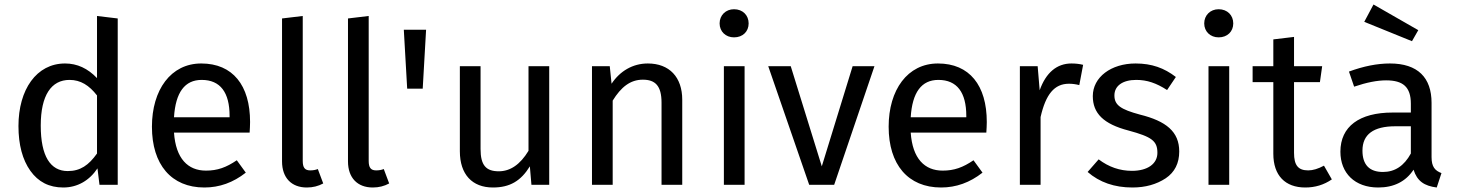

<svg xmlns="http://www.w3.org/2000/svg" viewBox="-20 -821 6474 853"><path d="M411 -750V-474C370 -517 323 -539 269 -539C142 -539 62 -423 62 -261C62 -178 80 -111 115 -62C150 -13 198 12 261 12C325 12 378 -20 413 -73L422 0H503V-739ZM281 -61C204 -61 161 -127 161 -263C161 -398 208 -466 289 -466C338 -466 376 -442 411 -397V-139C374 -87 337 -61 281 -61Z M1091 -279C1091 -442 1014 -539 874 -539C739 -539 655 -422 655 -258C655 -90 741 12 888 12C955 12 1016 -10 1072 -54L1032 -109C985 -77 946 -63 895 -63C815 -63 761 -116 753 -232H1089C1090 -248 1091 -264 1091 -279ZM1000 -300H753C760 -411 801 -466 876 -466C959 -466 1000 -410 1000 -306Z M1343 12C1370 12 1394 6 1416 -6L1392 -70C1382 -66 1371 -64 1358 -64C1334 -64 1325 -77 1325 -106V-750L1233 -739V-104C1233 -31 1275 12 1343 12Z M1636 12C1663 12 1687 6 1709 -6L1685 -70C1675 -66 1664 -64 1651 -64C1627 -64 1618 -77 1618 -106V-750L1526 -739V-104C1526 -31 1568 12 1636 12Z M1858 -427 1873 -689H1774L1789 -427Z M2420 -527H2328V-151C2291 -90 2247 -60 2196 -60C2139 -60 2115 -87 2115 -159V-527H2023V-149C2023 -46 2078 12 2170 12C2245 12 2294 -17 2334 -82L2341 0H2420Z M2858 -539C2791 -539 2734 -505 2697 -449L2689 -527H2610V0H2702V-374C2739 -434 2780 -467 2836 -467C2891 -467 2919 -440 2919 -365V0H3011V-378C3011 -478 2954 -539 2858 -539Z M3241 -780C3204 -780 3177 -753 3177 -717C3177 -681 3204 -655 3241 -655C3280 -655 3306 -681 3306 -717C3306 -753 3280 -780 3241 -780ZM3196 -527V0H3288V-527Z M3768 -527 3631 -82 3493 -527H3393L3575 0H3686L3865 -527Z M4364 -279C4364 -442 4287 -539 4147 -539C4012 -539 3928 -422 3928 -258C3928 -90 4014 12 4161 12C4228 12 4289 -10 4345 -54L4305 -109C4258 -77 4219 -63 4168 -63C4088 -63 4034 -116 4026 -232H4362C4363 -248 4364 -264 4364 -279ZM4273 -300H4026C4033 -411 4074 -466 4149 -466C4232 -466 4273 -410 4273 -306Z M4740 -539C4676 -539 4627 -499 4599 -420L4590 -527H4511V0H4603V-301C4626 -402 4664 -449 4729 -449C4744 -449 4759 -447 4775 -443L4792 -533C4776 -537 4759 -539 4740 -539Z M5025 -539C4916 -539 4835 -478 4835 -394C4835 -318 4882 -270 4994 -241C5097 -213 5122 -195 5122 -142C5122 -93 5078 -62 5009 -62C4955 -62 4906 -79 4861 -113L4812 -57C4865 -11 4931 12 5011 12C5069 12 5118 -2 5159 -29C5199 -56 5219 -96 5219 -148C5219 -236 5161 -283 5044 -312C4959 -335 4931 -354 4931 -397C4931 -440 4968 -466 5028 -466C5076 -466 5117 -452 5165 -421L5204 -479C5152 -519 5097 -539 5025 -539Z M5394 -780C5357 -780 5330 -753 5330 -717C5330 -681 5357 -655 5394 -655C5433 -655 5459 -681 5459 -717C5459 -753 5433 -780 5394 -780ZM5349 -527V0H5441V-527Z M5862 -85C5836 -71 5813 -64 5792 -64C5747 -64 5729 -87 5729 -142V-456H5844L5854 -527H5729V-657L5637 -646V-527H5545V-456H5637V-138C5637 -41 5690 12 5779 12C5823 12 5862 0 5897 -24Z M6041 -724 6253 -638 6281 -687 6082 -801ZM6340 -364C6340 -476 6279 -539 6155 -539C6099 -539 6038 -527 5973 -503L5996 -436C6052 -455 6099 -464 6138 -464C6213 -464 6248 -435 6248 -360V-321H6167C6019 -321 5935 -259 5935 -147C5935 -52 5999 12 6103 12C6172 12 6225 -14 6260 -67C6276 -16 6308 5 6363 12L6384 -52C6355 -63 6340 -80 6340 -123ZM6124 -57C6064 -57 6033 -89 6033 -152C6033 -224 6082 -260 6179 -260H6248V-139C6218 -84 6177 -57 6124 -57Z"/></svg>

Font: Fira Sans
Style: Regular
Weight: 400
Designer: Carrois Corporate & Edenspiekermann AG
Foundry: Carrois Corporate GbR & Edenspiekermann AG
Version: Version 4.203